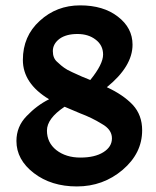

<svg xmlns="http://www.w3.org/2000/svg" viewBox="-20 -670 571 701"><path d="M40 -155.3Q40 -208 77.1 -246.1Q114.3 -285.2 159.2 -307.6Q63.5 -365.2 63.5 -451.2Q63.5 -538.1 125 -593.8Q186.5 -650.4 272.5 -650.4Q357.4 -650.4 410.2 -609.4Q463.9 -568.4 463.9 -506.8Q463.9 -427.7 370.1 -351.6Q429.7 -324.2 464.8 -287.1Q499 -250 499 -194.3Q499 -110.4 427.7 -49.8Q356.4 10.7 260.7 10.7Q167 10.7 103.5 -38.1Q40 -86.9 40 -155.3ZM273.4 -255.9Q231.4 -273.4 215.8 -280.3Q151.4 -237.3 151.4 -193.4Q151.4 -149.4 185.5 -122.1Q220.7 -94.7 273.4 -94.7Q326.2 -94.7 357.4 -114.3Q388.7 -133.8 388.7 -165Q388.7 -197.3 351.6 -217.8Q315.4 -240.2 273.4 -255.9ZM189.5 -443.4Q205.1 -428.7 213.9 -422.9Q222.7 -416 244.1 -406.2Q281.2 -388.7 309.6 -377.9Q356.4 -435.5 356.4 -470.7Q356.4 -504.9 329.1 -525.4Q302.7 -545.9 262.7 -545.9Q221.7 -545.9 197.3 -528.3Q172.9 -509.8 172.9 -483.4Q172.9 -457 189.5 -443.4Z"/></svg>

Font: Acme Polish
Style: Regular
Weight: 400
Designer: Juan Pablo del Peral
Version: Version 1.002